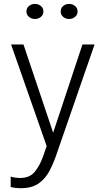

<svg xmlns="http://www.w3.org/2000/svg" viewBox="-20 -764 553 1006"><path d="M89 222Q71 222 55.5 219.8Q40 217.5 36 215.5V161Q42.5 164 57.2 166.2Q72 168.5 85.5 168.5Q137 168.5 163.5 134.5Q190 100.5 206 55L224.5 1.5L38 -531H103L258.5 -68.5L412 -531H475.5L273.5 52Q258.5 95.5 237.5 134.5Q216.5 173.5 181.5 197.8Q146.5 222 89 222ZM163 -664.5Q145 -664.5 131.8 -675.5Q118.5 -686.5 118.5 -704Q118.5 -721.5 131.8 -732.5Q145 -743.5 163 -743.5Q181 -743.5 194.2 -732.5Q207.5 -721.5 207.5 -704Q207.5 -686.5 194.2 -675.5Q181 -664.5 163 -664.5ZM342 -664.5Q324 -664.5 311 -675.5Q298 -686.5 298 -704Q298 -721.5 311 -732.5Q324 -743.5 342 -743.5Q360 -743.5 373.2 -732.5Q386.5 -721.5 386.5 -704Q386.5 -686.5 373.2 -675.5Q360 -664.5 342 -664.5Z"/></svg>

Font: Epilogue Light
Style: Regular
Weight: 300
Designer: Tyler Finck
Foundry: Etcetera Type Co
Version: Version 2.111; ttfautohint (v1.8.3)